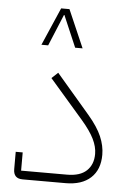

<svg xmlns="http://www.w3.org/2000/svg" viewBox="-54 -809 574 850"><g transform="rotate(5 232.5 -384.5)"><path d="M79 0Q38 0 38 -42V-119H69V-38H273Q331 -38 360 -65.5Q389 -93 389 -140Q389 -172 372 -206.5Q355 -241 317 -285L167 -458L195 -484L344 -310Q386 -261 403.5 -220Q421 -179 421 -139Q421 -73 381.5 -36.5Q342 0 270 0ZM293 -601H260L200 -741H198L140 -601H110L183 -769H220Z"/></g></svg>

Font: IBM Plex Sans Arabic ExtLt
Style: Regular
Weight: 200
Designer: Mike Abbink, Paul van der Laan, Pieter van Rosmalen, Wael Morcos, Khajak Apelian
Foundry: Bold Monday
Version: Version 1.2